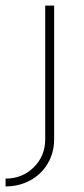

<svg xmlns="http://www.w3.org/2000/svg" viewBox="-52 -470 302 688"><path d="M-32 170Q28 170 69 129.5Q110 89 110 29V-450H142V29Q142 77 119 116Q96 155 56 176.5Q16 198 -32 198Z"/></svg>

Font: Poiret One
Style: Regular
Weight: 400
Designer: Denis Masharov (denis.masharov@gmail.com), Cyreal (Charset Expansion)
Foundry: Denis Masharov
Version: Version 1.101